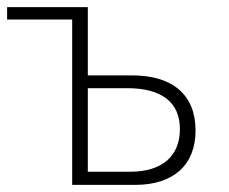

<svg xmlns="http://www.w3.org/2000/svg" viewBox="-20 -520 644 540"><path d="M338 -272C435 -272 486 -232 486 -157C486 -80 435 -37 346 -37H227V-272ZM183 -465V0H360C469 0 530 -57 530 -153C530 -253 466 -308 351 -308H227V-500H0V-465Z"/></svg>

Font: Perun ExtraLight
Style: Regular
Weight: 200
Foundry: Copyright (c) Stefan Peev, Context Ltd, 2016
Version: Version 1.089